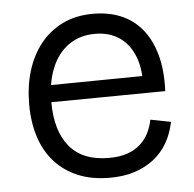

<svg xmlns="http://www.w3.org/2000/svg" viewBox="-44 -572 636 629"><g transform="rotate(-5 274.0 -257.0)"><path d="M293 13Q233 13 188 -6Q143 -25 112 -59.5Q81 -94 65.5 -142.5Q50 -191 50 -250Q50 -309 65.5 -359.5Q81 -410 111 -447.5Q141 -485 184.5 -506Q228 -527 285 -527Q334 -527 374.5 -510.5Q415 -494 443.5 -460Q472 -426 486.5 -374.5Q501 -323 498 -254L95 -250V-306L451 -310L427 -270Q431 -332 414 -374.5Q397 -417 364 -439Q331 -461 285 -461Q235 -461 198.5 -435.5Q162 -410 142.5 -363Q123 -316 123 -251Q123 -156 166 -104Q209 -52 295 -52Q331 -52 356.5 -61Q382 -70 399.5 -86Q417 -102 427 -122.5Q437 -143 441 -165L508 -152Q500 -113 482.5 -83Q465 -53 437.5 -31.5Q410 -10 374 1.5Q338 13 293 13Z"/></g></svg>

Font: Bricolage Grotesque 36pt Light
Style: Regular
Weight: 300
Designer: Mathieu Triay
Foundry: Atelier Triay
Version: Version 1.001;gftools[0.9.33.dev8+g029e19f]